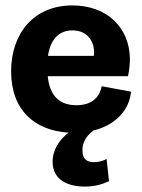

<svg xmlns="http://www.w3.org/2000/svg" viewBox="-20 -480 523 708"><path d="M463 -142 355 -162C350 -135 331 -92 262 -92C197 -92 163 -129 156 -199H452C457 -222 459 -244 459 -264C457 -381 372 -460 247 -460C104 -460 21 -356 21 -217C21 -73 109 2 233 9C199 35 174 72 174 117C174 181 227 208 292 208C330 208 359 199 382 188L373 106C360 114 342 118 327 118C303 118 284 109 284 74C284 53 291 26 325 1C410 -20 458 -78 463 -142ZM326 -274H157C165 -330 194 -368 247 -368C308 -368 332 -319 326 -274Z"/></svg>

Font: Zilla Slab Bold
Style: Regular
Weight: 700
Designer: Typotheque.com
Foundry: Typotheque type foundry
Version: Version 1.3; 2018